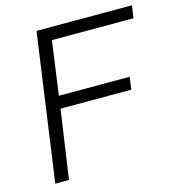

<svg xmlns="http://www.w3.org/2000/svg" viewBox="-104 -787 809 878"><g transform="rotate(-15 300.0 -348.5)"><path d="M50 0 148 -697H600L591 -638H205L170 -384H505L497 -325H162L115 0Z"/></g></svg>

Font: Hanken Grotesk Light
Style: Italic
Weight: 300
Italic angle: -8°
Designer: Alfredo Marco Pradil
Foundry: Hanken Design Co.
Version: Version 3.013